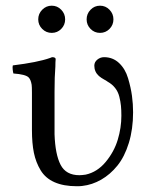

<svg xmlns="http://www.w3.org/2000/svg" viewBox="-20 -642 530 672"><path d="M445.8 -249Q445.8 -189.9 430.9 -141.6Q416 -93.3 390.9 -62.3Q365.7 -31.2 334.2 -13.2Q302.7 4.9 268.1 8.8Q262.2 9.8 249 9.8Q202.6 9.8 170.9 -4.2Q139.2 -18.1 122.3 -45.9Q105.5 -73.7 98.6 -107.2Q91.8 -140.6 91.8 -187V-293V-316.9Q91.8 -338.4 90.8 -345.2Q87.9 -363.3 80.1 -371.1Q69.3 -381.8 26.9 -384.8Q25.4 -389.6 24.4 -398.9Q23.4 -408.2 24.9 -413.1Q111.8 -423.8 154.8 -439Q155.8 -439.5 158.4 -440.4Q161.1 -441.4 162.1 -441.9Q174.8 -441.9 174.8 -435.1Q173.8 -425.3 173.8 -409.2Q170.9 -375 170.9 -320.8V-296.9V-203.1V-171.9Q173.3 -101.6 192.1 -65.2Q210.9 -28.8 257.8 -28.8Q266.1 -28.8 279.8 -30.8Q320.3 -39.6 349.9 -75.2Q379.4 -110.8 392.1 -152.8Q404.8 -194.8 404.8 -236.8Q404.8 -257.3 403.3 -272Q401.9 -286.6 397.5 -304Q393.1 -321.3 382.8 -334.2Q372.6 -347.2 356.9 -356Q351.1 -360.4 344.2 -363.8Q334.5 -369.1 326.2 -376Q310.1 -390.6 310.1 -412.1Q310.1 -424.8 320.6 -433.3Q331.1 -441.9 344.2 -441.9Q375 -441.9 396.7 -421.4Q418.5 -400.9 428.2 -368.2Q438 -335.4 441.9 -306.6Q445.8 -277.8 445.8 -249ZM127.7 -540.8Q113.8 -554.7 113.8 -574.2Q113.8 -593.8 127.7 -607.9Q141.6 -622.1 161.1 -622.1Q180.7 -622.1 194.3 -607.9Q208 -593.8 208 -574.2Q208 -554.7 194.3 -540.8Q180.7 -526.9 161.1 -526.9Q141.6 -526.9 127.7 -540.8ZM296.9 -540.8Q283.2 -554.7 283.2 -574.2Q283.2 -593.8 296.9 -607.9Q310.5 -622.1 330.1 -622.1Q349.6 -622.1 363.3 -607.9Q377 -593.8 377 -574.2Q377 -554.7 363.3 -540.8Q349.6 -526.9 330.1 -526.9Q310.5 -526.9 296.9 -540.8Z"/></svg>

Font: Common Serif
Style: Regular
Weight: 400
Designer: Philipp H. Poll, Khaled Hosny
Foundry: Stefan Peev, Context Ltd.
Version: Version 1.026